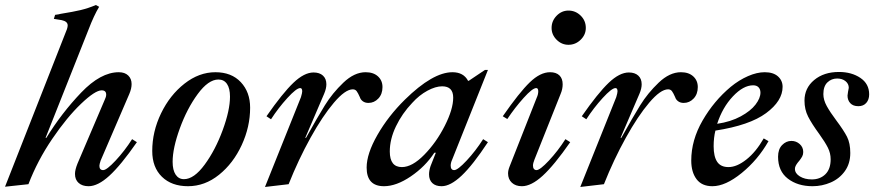

<svg xmlns="http://www.w3.org/2000/svg" viewBox="-25 -732 3484 763"><path d="M241 -616Q244 -625 244 -631Q244 -647 220 -652L189 -657L194 -673Q210 -675 216 -677Q266 -685 295.5 -692Q325 -699 356 -712L369 -705Q348 -670 327 -615L156 -184H159Q220 -283 297.5 -364Q375 -445 447 -445Q471 -445 484.5 -432Q498 -419 498 -398Q498 -380 489 -359L375 -94Q370 -79 370 -73Q370 -56 385 -56Q399 -56 434.5 -94Q470 -132 500 -179L519 -167Q455 -75 409.5 -33.5Q364 8 327 8Q302 8 287.5 -5Q273 -18 273 -41Q273 -57 283 -82L391 -335Q397 -347 397 -356Q397 -373 379 -373Q353 -373 297 -319.5Q241 -266 182.5 -180Q124 -94 88 0L-5 10Z M580 -132Q580 -209 615 -281.5Q650 -354 708 -399.5Q766 -445 831 -445Q895 -445 932 -405.5Q969 -366 969 -304Q969 -228 935.5 -155.5Q902 -83 845.5 -37.5Q789 8 722 8Q657 8 618.5 -29.5Q580 -67 580 -132ZM889 -348Q889 -381 877 -398.5Q865 -416 843 -416Q803 -416 760.5 -358Q718 -300 689.5 -221.5Q661 -143 661 -89Q661 -56 673 -38Q685 -20 706 -20Q746 -20 788.5 -78Q831 -136 860 -215Q889 -294 889 -348Z M1171 -346Q1176 -363 1176 -369Q1176 -382 1168 -382Q1153 -382 1117 -342.5Q1081 -303 1052 -258L1034 -270Q1098 -362 1141 -403Q1184 -444 1221 -444Q1245 -444 1258.5 -431.5Q1272 -419 1272 -397Q1272 -380 1263 -359L1188 -184H1191Q1236 -265 1266 -313.5Q1296 -362 1339.5 -403.5Q1383 -445 1428 -445Q1459 -445 1477 -428.5Q1495 -412 1495 -386Q1495 -358 1478.5 -340.5Q1462 -323 1439 -323Q1426 -323 1417 -329.5Q1408 -336 1405 -346Q1398 -362 1392.5 -369.5Q1387 -377 1377 -377Q1347 -377 1302 -324Q1257 -271 1209 -184.5Q1161 -98 1122 0L1028 11Z M1432 -66Q1432 -121 1475 -196Q1518 -271 1584 -336Q1695 -445 1773 -445Q1817 -445 1835 -411H1838L1902 -454H1914L1772 -98Q1766 -85 1766 -74Q1766 -56 1780 -56Q1794 -56 1829.5 -94Q1865 -132 1895 -179L1914 -167Q1854 -76 1809.5 -34Q1765 8 1730 8Q1706 8 1693 -4.5Q1680 -17 1680 -39Q1680 -54 1686 -72L1707 -125H1701Q1665 -70 1607.5 -31Q1550 8 1501 8Q1432 8 1432 -66ZM1776 -344Q1776 -389 1732 -389Q1706 -389 1673.5 -371.5Q1641 -354 1613 -323Q1573 -281 1548.5 -230Q1524 -179 1524 -130Q1524 -68 1572 -68Q1613 -68 1661 -117Q1709 -166 1742.5 -232Q1776 -298 1776 -344Z M1994 -43Q1994 -55 2000 -70L2108 -344Q2114 -357 2114 -369Q2114 -382 2106 -382Q2091 -382 2056 -343Q2021 -304 1991 -259L1973 -270Q2039 -365 2080.5 -405Q2122 -445 2161 -445Q2185 -445 2198 -432.5Q2211 -420 2211 -397Q2211 -378 2203 -359L2099 -98Q2093 -83 2093 -74Q2093 -65 2097 -60.5Q2101 -56 2107 -56Q2121 -56 2156.5 -94Q2192 -132 2222 -179L2241 -167Q2177 -75 2131.5 -33.5Q2086 8 2049 8Q2024 8 2009 -6Q1994 -20 1994 -43ZM2167 -621Q2167 -649 2187 -669.5Q2207 -690 2234 -690Q2262 -690 2282.5 -670Q2303 -650 2303 -621Q2303 -594 2282.5 -574Q2262 -554 2234 -554Q2207 -554 2187 -574Q2167 -594 2167 -621Z M2424 -346Q2429 -363 2429 -369Q2429 -382 2421 -382Q2406 -382 2370 -342.5Q2334 -303 2305 -258L2287 -270Q2351 -362 2394 -403Q2437 -444 2474 -444Q2498 -444 2511.5 -431.5Q2525 -419 2525 -397Q2525 -380 2516 -359L2441 -184H2444Q2489 -265 2519 -313.5Q2549 -362 2592.5 -403.5Q2636 -445 2681 -445Q2712 -445 2730 -428.5Q2748 -412 2748 -386Q2748 -358 2731.5 -340.5Q2715 -323 2692 -323Q2679 -323 2670 -329.5Q2661 -336 2658 -346Q2651 -362 2645.5 -369.5Q2640 -377 2630 -377Q2600 -377 2555 -324Q2510 -271 2462 -184.5Q2414 -98 2375 0L2281 11Z M2818 -213Q2811 -185 2811 -151Q2811 -110 2825 -89Q2839 -68 2870 -68Q2903 -68 2941 -98Q2979 -128 3010 -182L3029 -171Q2987 -97 2922.5 -44.5Q2858 8 2806 8Q2764 8 2743 -20Q2722 -48 2722 -94Q2722 -175 2767 -253Q2812 -331 2879 -387Q2912 -414 2947.5 -429.5Q2983 -445 3014 -445Q3048 -445 3066.5 -428.5Q3085 -412 3085 -387Q3085 -331 3019.5 -282.5Q2954 -234 2818 -213ZM2825 -240Q2879 -248 2918.5 -269.5Q2958 -291 2977.5 -316.5Q2997 -342 2997 -364Q2997 -377 2989.5 -385Q2982 -393 2968 -393Q2929 -393 2887.5 -349Q2846 -305 2825 -240Z M3067 -109Q3067 -139 3083 -155.5Q3099 -172 3120 -172Q3139 -172 3153 -159.5Q3167 -147 3167 -128Q3167 -118 3163 -110.5Q3159 -103 3152 -94Q3150 -92 3145 -85.5Q3140 -79 3137 -73Q3134 -67 3134 -61Q3134 -43 3153.5 -31Q3173 -19 3201 -19Q3234 -19 3255 -39.5Q3276 -60 3276 -99Q3276 -123 3265 -145Q3254 -167 3231 -199Q3201 -240 3186.5 -268.5Q3172 -297 3172 -332Q3172 -382 3210.5 -414Q3249 -446 3309 -446Q3359 -446 3394 -422.5Q3429 -399 3429 -357Q3429 -336 3417.5 -323Q3406 -310 3386 -310Q3365 -310 3354 -322Q3343 -334 3343 -352Q3343 -355 3345 -367Q3348 -382 3348 -383Q3348 -399 3335 -409.5Q3322 -420 3302 -420Q3279 -420 3263 -404.5Q3247 -389 3247 -358Q3247 -335 3260.5 -310.5Q3274 -286 3298 -254Q3328 -214 3341 -188.5Q3354 -163 3354 -124Q3354 -82 3332.5 -52Q3311 -22 3276.5 -7Q3242 8 3204 8Q3145 8 3106 -22Q3067 -52 3067 -109Z"/></svg>

Font: Ibarra Real Nova
Style: Italic
Weight: 400
Italic angle: -22°
Designer: Jose Maria Ribagorda & Octavio Pardo
Foundry: Octavio Pardo
Version: Version 1.014